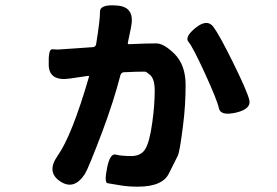

<svg xmlns="http://www.w3.org/2000/svg" viewBox="-20 -638 1040 721"><path d="M299 15Q258 78 206 43Q153 8 197 -54Q250 -129 314 -349Q315 -354 310 -353L242 -343Q165 -332 163 -393Q161 -454 176 -453Q191 -452 198 -452Q235 -454 272 -457L329 -461Q339 -462 341 -472Q356 -565 355.5 -594Q355 -623 422 -617Q488 -611 472 -535L460 -477Q459 -472 464 -472L489 -473Q528 -475 567 -475Q595 -475 635 -436Q677 -394 677 -319Q677 -240 667 -164Q655 -69 648 -54Q631 -21 615 12Q591 63 498 63Q460 63 432 58Q396 52 384 50Q371 48 382 -7Q393 -63 414.5 -57.5Q436 -52 473 -52Q510 -52 526 -79Q542 -106 552 -179Q561 -244 561 -298Q561 -342 543 -357Q529 -369 525 -369Q489 -369 453 -367H446Q435 -366 432 -355Q407 -258 364 -143Q312 -6 299 15ZM866 -215Q808 -202 802 -231.5Q796 -261 750 -361.5Q704 -462 688 -480.5Q672 -499 715 -534Q758 -568 781 -537.5Q804 -507 855.5 -402.5Q907 -298 916 -263.5Q925 -229 866 -215Z"/></svg>

Font: Resource Han Rounded KR
Style: Bold
Weight: 700
Designer: Cyano Hao (round all glyphs); Ryoko NISHIZUKA 西塚涼子 (kana, bopomofo & ideographs); Paul D. Hunt (Latin, Greek & Cyrillic)
Foundry: Cyano Hao
Version: 0.990